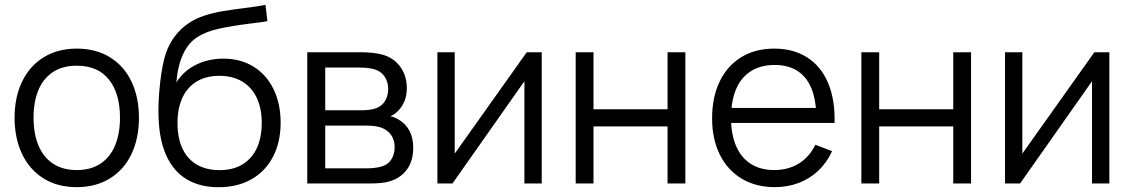

<svg xmlns="http://www.w3.org/2000/svg" viewBox="-20 -755 4654 790"><path d="M295.7 15Q216.5 15 158.8 -21.1Q101.2 -57.2 70.6 -121.9Q40 -186.7 40 -270.7Q40 -355.2 71.1 -419.6Q102.2 -484 160.1 -519.5Q218 -555 295.7 -555Q375.2 -555 432.9 -519.1Q490.7 -483.2 521.2 -418.8Q551.7 -354.5 551.7 -270.7Q551.7 -185.7 520.9 -121.1Q490.2 -56.5 432.2 -20.8Q374.3 15 295.7 15ZM295.7 -55.3Q354.2 -55.3 394.1 -82.1Q434 -108.8 453.8 -157.4Q473.7 -206 473.7 -270.7Q473.7 -370.5 428.2 -427.6Q382.7 -484.7 295.7 -484.7Q236.5 -484.7 196.8 -457.8Q157 -431 137.5 -383Q118 -335 118 -270.7Q118 -205 138.2 -156.5Q158.5 -108 198.2 -81.7Q238 -55.3 295.7 -55.3Z M878 15.3Q801.8 15 747.8 -17.6Q693.8 -50.2 664.3 -115Q634.8 -179.8 632.3 -275.7Q630.2 -339.5 639.2 -417.5Q648.2 -495.5 663.3 -538Q676 -575 700.5 -607.1Q725 -639.2 757 -660Q784.3 -678.8 820.8 -690.6Q857.2 -702.3 893.4 -708.5Q929.7 -714.7 983.5 -721.5Q1047.8 -729.8 1072.3 -735L1080.3 -668.3Q1066.8 -665.3 1050.6 -663.2Q1034.3 -661 1013 -658.5Q935.5 -648.8 882.5 -637.4Q829.5 -626 794.3 -603.7Q755 -579.8 732.8 -531Q710.7 -482.2 705.7 -416Q735.8 -463.7 786.7 -488.7Q837.5 -513.7 899 -513.7Q970.5 -513.7 1023.8 -480.4Q1077.2 -447.2 1105.9 -387.3Q1134.7 -327.5 1134.7 -250.3Q1134.7 -170.2 1103.3 -110Q1072 -49.8 1014 -17.1Q956 15.7 878 15.3ZM883.3 -55Q939.3 -55 978.2 -78.9Q1017.2 -102.8 1037.1 -146.3Q1057 -189.8 1057 -249Q1057 -309 1036.4 -352.6Q1015.8 -396.2 976.6 -419.6Q937.3 -443 882.7 -443Q827.7 -443 789.1 -419.6Q750.5 -396.2 730.4 -352.6Q710.3 -309 710.3 -249Q710.3 -188.5 730.2 -145Q750 -101.5 788.9 -78.2Q827.8 -55 883.3 -55Z M1244.2 0V-540H1466.5Q1517 -540 1553.2 -530.3Q1599.2 -517.7 1626.5 -480.8Q1653.8 -444 1653.8 -392.3Q1653.8 -364 1645.2 -341.2Q1636.5 -318.5 1620.5 -301.3Q1606.2 -285.5 1586.5 -276.7Q1602.5 -273.7 1621.2 -262.3Q1650 -245.2 1665.1 -216.3Q1680.2 -187.5 1680.2 -147Q1680.2 -92.7 1654.1 -57.2Q1628 -21.7 1582.5 -8.7Q1564.3 -3.3 1543 -1.7Q1521.7 0 1495.5 0ZM1492.2 -62.3Q1503.7 -62.3 1519.4 -64.1Q1535.2 -65.8 1546.8 -69Q1575.3 -76.2 1589.6 -98.2Q1603.8 -120.2 1603.8 -149Q1603.8 -184.2 1583.2 -206.9Q1562.5 -229.7 1527.8 -235Q1512.8 -238.3 1481.5 -238.3H1318.2V-62.3ZM1469.2 -301.3Q1483.8 -301.3 1499.5 -303.2Q1515.2 -305.2 1526.5 -309.3Q1551.3 -318 1564.2 -339.5Q1577.2 -361 1577.2 -388.3Q1577.2 -417.2 1563.4 -438.6Q1549.7 -460 1524.2 -468.7Q1499.8 -477 1459.2 -477H1318.2V-301.3Z M2209 -540V0H2137.7V-420.7L1841.7 0H1779.7V-540H1851V-123L2147.3 -540Z M2348.7 0V-540H2422V-305.3H2726.7V-540H2800V0H2726.7V-235H2422V0Z M3168.3 15Q3090.3 15 3031.9 -19.8Q2973.5 -54.7 2941.8 -118.7Q2910 -182.7 2910 -267.7Q2910 -355.3 2941.4 -420.2Q2972.8 -485.2 3030.5 -520.1Q3088.2 -555 3165.7 -555Q3245 -555 3301.8 -518.4Q3358.7 -481.8 3387.6 -412.9Q3416.5 -344 3413.8 -249.3H3339V-275.3Q3337.7 -345.5 3318 -392.6Q3298.3 -439.7 3260.5 -463.7Q3222.7 -487.7 3167.7 -487.7Q3110 -487.7 3069.7 -462.2Q3029.3 -436.8 3008.7 -388.2Q2988 -339.5 2988 -270Q2988 -202.2 3008.7 -154.1Q3029.3 -106 3069.3 -80.7Q3109.3 -55.3 3165.7 -55.3Q3223.2 -55.3 3266.6 -82Q3310 -108.7 3335 -159.3L3403.7 -133Q3382.3 -86.2 3347.2 -52.9Q3312 -19.7 3266.3 -2.3Q3220.7 15 3168.3 15ZM2962 -249.3V-311H3374.7V-249.3Z M3524.2 0V-540H3597.5V-305.3H3902.2V-540H3975.5V0H3902.2V-235H3597.5V0Z M4544.5 -540V0H4473.2V-420.7L4177.2 0H4115.2V-540H4186.5V-123L4482.8 -540Z"/></svg>

Font: Hauora
Style: Regular
Weight: 400
Designer: Wayne Shih
Foundry: WCYS
Version: Version 1.001